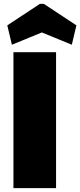

<svg xmlns="http://www.w3.org/2000/svg" viewBox="-20 -980 418 1000"><path d="M272 -708V0H50V-708ZM42 -747 18 -848 188 -960H208L378 -848L354 -747L198 -811Z"/></svg>

Font: Fz Poppins Black
Style: Regular
Weight: 900
Designer: Ninad Kale (Devanagari), Jonny Pinhorn (Latin)
Foundry: Indian Type Foundry
Version: Vit hóa bi Vntype.Com & FontZin.Com